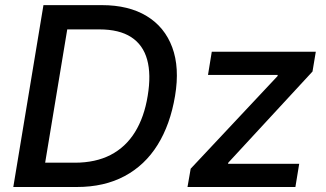

<svg xmlns="http://www.w3.org/2000/svg" viewBox="-20 -748 1305 768"><path d="M287.1 0H89.8L105.5 -97.2H279.3Q362.3 -97.2 422.6 -128.4Q482.9 -159.7 520 -219.7Q557.1 -279.8 570.8 -364.7Q585 -450.2 568.6 -509.5Q552.2 -568.8 504.6 -599.6Q457 -630.4 377.4 -630.4H190.4L206.5 -727.5H387.2Q494.6 -727.5 566.7 -683.8Q638.7 -640.1 668.9 -558.8Q699.2 -477.5 680.2 -364.3Q661.1 -250 610.4 -168.5Q559.6 -86.9 478.3 -43.5Q397 0 287.1 0ZM265.1 -727.5 144.5 0H33.2L153.8 -727.5ZM730 0 742.7 -73.2 1090.3 -443.8 1090.8 -448.2H812L827.1 -541H1243.2L1230 -461.9L893.1 -97.2L892.1 -92.8H1176.8L1161.6 0Z"/></svg>

Font: Inter 17pt Medium
Style: Italic
Weight: 500
Italic angle: -9.3988°
Version: Version 4.001;git-66647c0bb